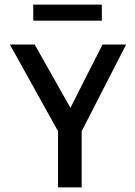

<svg xmlns="http://www.w3.org/2000/svg" viewBox="-20 -817 590 837"><path d="M233 0V-245L23 -623H131L287 -347L427 -623H530L336 -245V0ZM125 -727V-797H424V-727Z"/></svg>

Font: Inconsolata SemiExpanded SemiBold
Style: Regular
Weight: 600
Width: 6
Monospace: yes
Designer: Raph Levien, Cyreal, Brenton Simpson
Foundry: Raph Levien, Cyreal, Google
Version: Version 3.001; ttfautohint (v1.8.2.53-6de2)